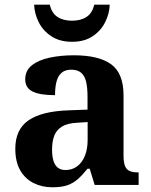

<svg xmlns="http://www.w3.org/2000/svg" viewBox="-20 -783 640 813"><path d="M201.5 10Q158.1 10 122.3 -7.8Q86.5 -25.6 65.6 -61.8Q44.8 -98 44.8 -153.1Q44.8 -234.6 100.3 -273.2Q155.9 -311.7 269 -315.8L350.6 -318.8V-374.2Q350.6 -410.7 344.8 -435.9Q339.1 -461.1 324.1 -474.5Q309 -487.9 281.5 -487.9Q256.1 -487.9 241 -475Q226 -462.2 219.5 -438.3Q213 -414.4 213 -380Q149.5 -380 118.1 -395.4Q86.8 -410.8 86.8 -446.9Q86.8 -484.1 114.8 -506.4Q142.9 -528.7 189.8 -538.8Q236.8 -548.9 292.9 -548.9Q398.2 -548.9 450.7 -510.8Q503.1 -472.6 503.1 -379.1V-123.9Q503.1 -96.4 508.9 -81.1Q514.6 -65.8 528 -59.4Q541.4 -53 563.4 -53H567V0H380.9L359.7 -68.6H350.6Q329 -41.8 309.3 -24.3Q289.6 -6.9 264.8 1.6Q240 10 201.5 10ZM256.9 -63Q285.8 -63 306.9 -78.9Q328 -94.7 339.6 -123.6Q351.1 -152.5 351.1 -191V-266.2L306.2 -263.2Q266.1 -261.2 243.2 -247.6Q220.2 -234.1 210.3 -209.6Q200.4 -185.1 200.4 -149.1Q200.4 -121 206.5 -101.6Q212.6 -82.3 225.2 -72.7Q237.9 -63 256.9 -63ZM284.9 -606Q232.6 -606 197 -629.7Q161.4 -653.4 143.5 -689.9Q125.6 -726.3 124.6 -763.3H190.9Q198.9 -727.3 223.4 -711.3Q247.9 -695.3 284.9 -695.3Q321.9 -695.3 346.4 -711.3Q370.9 -727.3 378.9 -763.3H444.6Q443.6 -726.3 425.7 -689.9Q407.8 -653.4 372.6 -629.7Q337.5 -606 284.9 -606Z"/></svg>

Font: Noto Serif Malayalam
Style: Regular
Weight: 400
Designer: Indian type Foundry, Jelle Bosma, Monotype Design Team
Foundry: Monotype Imaging Inc.
Version: Version 2.103